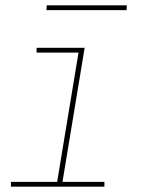

<svg xmlns="http://www.w3.org/2000/svg" viewBox="-20 -699 540 719"><path d="M371 0H21V-18H194L274 -502H117V-520H297L214 -18H371ZM154 -661 155 -679H455L454 -661Z"/></svg>

Font: Iosevka Thin Oblique
Style: Regular
Weight: 100
Italic angle: -9°
Monospace: yes
Designer: Belleve Invis
Foundry: Belleve Invis
Version: Version 32.5.0; ttfautohint (v1.8.4)